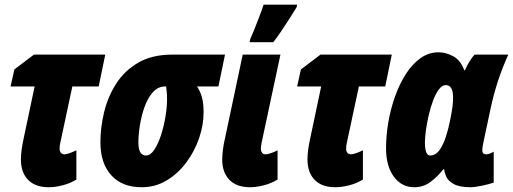

<svg xmlns="http://www.w3.org/2000/svg" viewBox="-20 -785 2178 815"><path d="M187 9.8Q129.9 9.8 99.4 -21.5Q68.8 -52.7 68.8 -107.9Q68.8 -127.9 72 -151.1Q75.2 -174.3 80.1 -195.8L127 -418H24.9L41 -490.2L124 -553.2H426.8L398.9 -418H287.1L235.8 -178.2Q232.9 -167.5 232.9 -152.8Q232.9 -143.6 238.3 -136.7Q243.7 -129.9 252.9 -129.9Q262.2 -129.9 277.1 -135.5Q292 -141.1 304.2 -147V-22.9Q277.3 -6.3 245.4 1.7Q213.4 9.8 187 9.8Z M581.1 9.8Q498.5 9.8 452.4 -41Q406.2 -91.8 406.2 -181.2Q406.2 -244.1 422.1 -309.6Q438 -375 473.4 -430.2Q508.8 -485.4 567.4 -519.3Q626 -553.2 711.4 -553.2H935.1L907.2 -418H816.4Q829.1 -399.4 836.7 -373.5Q844.2 -347.7 844.2 -308.1Q844.2 -253.9 825 -198Q805.7 -142.1 770.5 -95Q735.4 -47.9 687.3 -19Q639.2 9.8 581.1 9.8ZM600.1 -125Q618.7 -125 634.8 -149.2Q650.9 -173.3 663.1 -210.4Q675.3 -247.6 682.1 -288.3Q689 -329.1 689 -361.8Q689 -382.3 687.7 -395.5Q686.5 -408.7 685.1 -418H681.2Q650.4 -418 628.7 -393.3Q606.9 -368.7 593.5 -330.8Q580.1 -293 573.7 -252.4Q567.4 -211.9 567.4 -180.2Q567.4 -125 600.1 -125Z M1041.5 9.8Q984.4 9.8 953.9 -21.5Q923.3 -52.7 923.3 -107.9Q923.3 -127.9 926.5 -151.4Q929.7 -174.8 934.6 -195.8L1010.3 -553.2H1170.4L1090.3 -178.2Q1089.8 -172.9 1088.6 -167Q1087.4 -161.1 1087.4 -152.8Q1087.4 -143.6 1092.5 -136.7Q1097.7 -129.9 1107.4 -129.9Q1116.2 -129.9 1131.3 -135.3Q1146.5 -140.6 1158.2 -147V-22.9Q1131.3 -6.3 1099.4 1.7Q1067.4 9.8 1041.5 9.8ZM1039.6 -606 1042.5 -620.1Q1047.4 -629.9 1055.4 -649.9Q1063.5 -669.9 1072.5 -693.1Q1081.5 -716.3 1088.9 -736.1Q1096.2 -755.9 1099.1 -765.1H1241.2L1239.3 -754.9Q1227.1 -734.4 1209.2 -706.5Q1191.4 -678.7 1173.1 -651.6Q1154.8 -624.5 1140.1 -606Z M1403.3 9.8Q1346.2 9.8 1315.7 -21.5Q1285.2 -52.7 1285.2 -107.9Q1285.2 -127.9 1288.3 -151.1Q1291.5 -174.3 1296.4 -195.8L1343.3 -418H1241.2L1257.3 -490.2L1340.3 -553.2H1643.1L1615.2 -418H1503.4L1452.1 -178.2Q1449.2 -167.5 1449.2 -152.8Q1449.2 -143.6 1454.6 -136.7Q1460 -129.9 1469.2 -129.9Q1478.5 -129.9 1493.4 -135.5Q1508.3 -141.1 1520.5 -147V-22.9Q1493.7 -6.3 1461.7 1.7Q1429.7 9.8 1403.3 9.8Z M1738.3 9.8Q1685.1 9.8 1651.9 -34.9Q1618.7 -79.6 1618.7 -155.8Q1618.7 -209.5 1628.4 -266.4Q1638.2 -323.2 1657 -376Q1675.8 -428.7 1702.9 -470.9Q1730 -513.2 1764.9 -538.1Q1799.8 -563 1841.3 -563Q1873.5 -563 1904.5 -545.9Q1935.5 -528.8 1950.7 -486.8H1953.6Q1973.1 -530.3 1994.6 -553.2H2137.7Q2088.4 -445.8 2062.5 -324.2L2033.7 -189Q2031.2 -178.2 2029.3 -166.7Q2027.3 -155.3 2027.3 -148.9Q2027.3 -136.7 2032.2 -133.3Q2037.1 -129.9 2044.4 -129.9Q2048.8 -129.9 2056.9 -132.3Q2064.9 -134.8 2075.7 -141.1V-9.8Q2053.7 -2.4 2023.9 3.7Q1994.1 9.8 1978.5 9.8Q1930.2 9.8 1906 -3.9Q1881.8 -17.6 1874 -35.6Q1866.2 -53.7 1865.7 -65.9H1861.3Q1835.9 -33.7 1806.4 -12Q1776.9 9.8 1738.3 9.8ZM1805.7 -125Q1829.1 -125 1845.5 -147.9Q1861.8 -170.9 1872.3 -203.6Q1882.8 -236.3 1888.7 -265.1Q1898.4 -311.5 1900.9 -333.7Q1903.3 -356 1903.3 -370.1Q1903.3 -423.8 1872.6 -423.8Q1856.4 -423.8 1842.8 -405.3Q1829.1 -386.7 1818.1 -357.4Q1807.1 -328.1 1799.6 -294.9Q1792 -261.7 1787.8 -231.4Q1783.7 -201.2 1783.7 -181.2Q1783.7 -125 1805.7 -125Z"/></svg>

Font: Open Sans Condensed ExtraBold
Style: Italic
Weight: 800
Width: 3
Italic angle: -12°
Designer: Monotype Design Team
Foundry: Monotype Imaging Inc.
Version: Version 3.003; ttfautohint (v1.8.4)